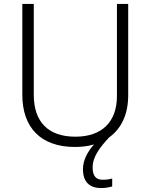

<svg xmlns="http://www.w3.org/2000/svg" viewBox="-20 -734 762 972"><path d="M449 114C449 58 487 11 532 -38C595 -83 629 -156 629 -252V-714H572V-248C572 -118 497 -42 362 -42C225 -42 151 -116 151 -254V-714H93V-254C93 -88 187 10 359 10C394 10 427 6 456 -3C424 33 400 76 400 122C400 188 434 218 492 218C516 218 533 214 548 210V170C537 173 521 176 500 176C467 176 449 158 449 114Z"/></svg>

Font: Noto Sans Gujarati UI Light
Style: Regular
Weight: 300
Designer: Jelle Bosma - Monotype Design Team, Universal Thirst
Foundry: Monotype Imaging Inc.
Version: Version 2.106